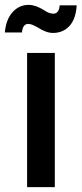

<svg xmlns="http://www.w3.org/2000/svg" viewBox="-36 -768 335 788"><path d="M75.2 0V-550.8H189V0ZM54.2 -634.8H-16.1Q-11.7 -687 15.1 -717.5Q42 -748 82 -748Q109.9 -748 145 -726.1Q165 -711.9 183.1 -711.9Q206.1 -711.9 209 -746.1H278.8Q275.4 -690.4 249.3 -661.6Q223.1 -632.8 181.2 -632.8Q153.3 -632.8 118.2 -655.8Q116.2 -656.7 109.4 -660.2Q102.5 -663.6 99.1 -665.3Q95.7 -667 90.1 -668.5Q84.5 -669.9 80.1 -669.9Q57.1 -669.9 54.2 -634.8Z"/></svg>

Font: SVN-Poppins Medium
Style: Regular
Weight: 500
Designer: Ninad Kale (Devanagari), Jonny Pinhorn (Latin)
Foundry: Indian Type Foundry
Version: Version 3.002 2017